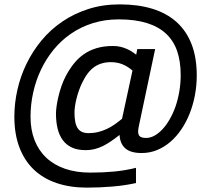

<svg xmlns="http://www.w3.org/2000/svg" viewBox="-20 -710 966 881"><path d="M882.8 -363.8Q882.8 -317.9 874.5 -273.7Q866.2 -229.5 850.6 -189.9Q835 -150.4 812.5 -116.9Q790 -83.5 762 -59.3Q733.9 -35.2 700.7 -21.5Q667.5 -7.8 629.9 -7.8Q578.6 -7.8 554.4 -29.8Q530.3 -51.8 528.8 -90.8Q508.8 -75.2 490 -62.3Q471.2 -49.3 452.4 -40Q433.6 -30.8 414.1 -25.9Q394.5 -21 374 -21Q335.9 -21 309.8 -33.2Q283.7 -45.4 267.6 -67.6Q251.5 -89.8 244.1 -120.8Q236.8 -151.9 236.8 -189Q236.8 -202.1 239.5 -221.9Q242.2 -241.7 247.6 -264.9Q252.9 -288.1 261.2 -312.5Q269.5 -336.9 280.8 -358.9Q297.9 -391.6 318.4 -417.5Q338.9 -443.4 365 -461.4Q391.1 -479.5 424.1 -489.3Q457 -499 499 -499Q516.6 -499 532.2 -495.4Q547.9 -491.7 561.3 -485.8Q574.7 -480 585.7 -472.9Q596.7 -465.8 605 -459L609.9 -484.9H691.9L617.2 -131.8Q615.7 -124.5 614.7 -118.4Q613.8 -112.3 613.8 -106.9Q613.8 -90.3 622.6 -83.7Q631.3 -77.1 650.9 -77.1Q669.9 -77.1 689 -87.6Q708 -98.1 725.6 -116.9Q743.2 -135.7 758.5 -162.4Q773.9 -189 785.2 -220.9Q796.4 -252.9 802.7 -289.8Q809.1 -326.7 809.1 -366.2Q809.1 -427.7 793 -475.1Q776.9 -522.5 742.4 -554.9Q708 -587.4 654.1 -604.2Q600.1 -621.1 524.9 -621.1Q460.9 -621.1 406 -603.8Q351.1 -586.4 306.2 -555.7Q261.2 -524.9 226.6 -482.7Q191.9 -440.4 168.2 -390.6Q144.5 -340.8 132.3 -285.6Q120.1 -230.5 120.1 -173.8Q120.1 -113.8 138.9 -66.2Q157.7 -18.6 193.1 14.4Q228.5 47.4 279.3 64.7Q330.1 82 394 82Q453.1 82 503.9 77.1Q554.7 72.3 604 60.1V129.9Q554.2 141.1 495.6 146Q437 150.9 377.9 150.9Q301.8 150.9 240.2 130.1Q178.7 109.4 135.5 68.4Q92.3 27.3 69.1 -33.7Q45.9 -94.7 45.9 -174.8Q45.9 -236.8 60.1 -299.1Q74.2 -361.3 102.3 -418.7Q130.4 -476.1 171.4 -525.4Q212.4 -574.7 266.4 -611.3Q320.3 -647.9 386.2 -668.9Q452.1 -689.9 529.8 -689.9Q613.3 -689.9 678.7 -669.9Q744.1 -649.9 789.6 -609.4Q835 -568.8 858.9 -507.6Q882.8 -446.3 882.8 -363.8ZM587.9 -386.2Q564 -406.7 540 -415.8Q516.1 -424.8 488.8 -424.8Q445.3 -424.8 413.6 -403.3Q381.8 -381.8 356.9 -330.1Q348.1 -312 341.6 -293Q335 -273.9 330.6 -255.9Q326.2 -237.8 324 -221.4Q321.8 -205.1 321.8 -192.9Q321.8 -170.4 325 -152.8Q328.1 -135.3 335.4 -123.3Q342.8 -111.3 355.2 -105.2Q367.7 -99.1 386.2 -99.1Q409.7 -99.1 430.4 -104.2Q451.2 -109.4 470 -118.2Q488.8 -127 505.9 -138.9Q522.9 -150.9 540 -165Z"/></svg>

Font: Lorenzo Sans
Style: Italic
Weight: 400
Italic angle: -12°
Foundry: Intel Corporation
Version: Version 1.00; ttfautohint (v1.5)